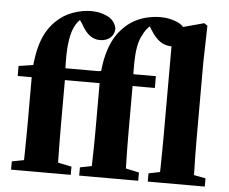

<svg xmlns="http://www.w3.org/2000/svg" viewBox="-52 -798 1025 859"><g transform="rotate(5 460.5 -369.0)"><path d="M28 0V-37L121 -55H208L296 -37V0ZM80 0Q82 -31 82.5 -66.5Q83 -102 83.5 -138.5Q84 -175 84 -210V-420H21V-465L127 -481L84 -450L86 -473Q91 -522 101 -559Q111 -596 127 -624Q143 -652 164 -673Q198 -707 241 -722.5Q284 -738 325 -738Q364 -738 397 -722Q430 -706 438 -670Q438 -644 420 -628Q402 -612 373 -612Q349 -612 328.5 -626.5Q308 -641 287 -679L264 -712V-722H307V-713Q299 -710 291 -705.5Q283 -701 277 -694Q256 -674 245 -640.5Q234 -607 231 -557.5Q228 -508 233 -437V-210Q233 -175 233.5 -138.5Q234 -102 234.5 -66.5Q235 -31 237 0ZM160 -420V-473H456V-420ZM334 0V-37L425 -55H516L599 -37V0ZM385 0Q386 -31 387 -66.5Q388 -102 388.5 -138.5Q389 -175 389 -210V-420H326V-465L432 -481L389 -450Q393 -508 404 -549.5Q415 -591 432 -621.5Q449 -652 473 -675Q495 -697 521.5 -711Q548 -725 577.5 -731.5Q607 -738 636 -738Q676 -738 711.5 -722.5Q747 -707 755 -669Q755 -643 739 -627.5Q723 -612 695 -612Q667 -612 644 -627.5Q621 -643 600 -677L580 -709V-723H631V-713Q603 -705 587 -689.5Q571 -674 560 -650Q547 -628 541.5 -596Q536 -564 535.5 -524.5Q535 -485 537 -437V-210Q537 -175 537.5 -138.5Q538 -102 539 -66.5Q540 -31 541 0ZM465 -420V-473H637V-420ZM642 0V-37L730 -55H804L898 -37V0ZM691 0Q693 -31 693.5 -66.5Q694 -102 694.5 -138.5Q695 -175 695 -210V-691L832 -728L847 -718L843 -552V-210Q843 -175 843.5 -138.5Q844 -102 845 -66.5Q846 -31 847 0Z"/></g></svg>

Font: Source Serif 4 36pt
Style: Bold
Weight: 700
Designer: Frank Grießhammer
Foundry: Adobe Systems Incorporated
Version: Version 4.004;hotconv 1.0.116;makeotfexe 2.5.65601